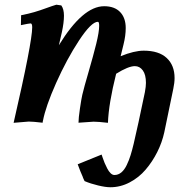

<svg xmlns="http://www.w3.org/2000/svg" viewBox="-20 -517 823 812"><path d="M463.9 223.1Q480 223.1 493.2 212.2Q506.3 201.2 516.1 180.7Q525.9 160.2 532.2 139.6Q538.6 119.1 545.4 90.8Q562 21 592.8 -127.4Q597.2 -151.4 597.2 -166.5Q597.2 -201.2 584 -219.2Q570.8 -237.3 550.3 -237.3Q522.9 -237.3 471.2 -205.1Q439.5 -79.1 436.5 2.4Q395 -2.4 376 -2.4L312 2Q312 -17.1 318.1 -58.3Q324.2 -99.6 328.1 -116.2Q335.4 -147.5 355 -214.4Q374.5 -281.2 387 -331.8Q399.4 -382.3 399.4 -407.7Q399.4 -424.8 394 -424.8Q366.2 -424.8 314.2 -345.7Q262.2 -266.6 217.5 -166.5Q172.9 -66.4 161.6 -5.9H161.1Q161.1 -4.4 160.9 -2Q160.6 0.5 160.2 2Q118.7 -2.9 101.6 -2.9L37.6 2.4Q116.2 -338.9 116.2 -401.4Q116.2 -418 109.4 -418Q103 -418 68.4 -410.6L69.3 -452.6Q100.1 -458.5 125 -465.8Q149.9 -473.1 175.8 -482.7Q201.7 -492.2 218.3 -497.1L239.3 -494.1Q250.5 -478.5 250.5 -450.7Q250.5 -421.4 241.7 -380.9Q237.8 -362.8 229 -325.7Q330.1 -490.7 420.4 -490.7Q464.4 -490.7 488 -466.1Q511.7 -441.4 511.7 -398.4Q511.7 -366.2 502.4 -329.1Q500.5 -320.8 496.3 -304.2Q492.2 -287.6 490.2 -279.3Q547.4 -302.7 587.9 -302.7Q651.9 -302.7 685.1 -271.7Q718.3 -240.7 718.3 -187Q718.3 -167 712.9 -141.6Q703.1 -96.2 674.8 42.5Q665.5 85.4 645 126.2Q624.5 167 595.9 200.4Q567.4 233.9 528.3 254.4Q489.3 274.9 446.8 274.9Q426.3 274.9 394.8 267.3Q363.3 259.8 337.9 249Q336.9 247.1 335.2 243.7Q333.5 240.2 332.3 237.3Q331.1 234.4 330.1 231.9L330.6 232.4Q319.3 207.5 308.6 177.7L409.7 136.7Q410.2 137.7 414.1 149.7Q418 161.6 422.6 172.4Q427.2 183.1 433.6 195.6Q439.9 208 447.8 215.6Q455.6 223.1 463.9 223.1Z"/></svg>

Font: Flanker
Style: Bold Italic
Weight: 700
Italic angle: -12°
Designer: Flanker
Version: Version 2.000